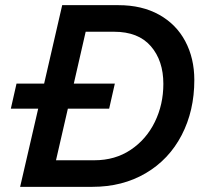

<svg xmlns="http://www.w3.org/2000/svg" viewBox="-20 -724 792 744"><path d="M439 -704Q530 -704 596.5 -667Q663 -630 698 -564Q733 -498 733 -414Q733 -295 684 -200.5Q635 -106 545 -53Q455 0 338 0H58L128 -303H22L44 -400H151L221 -704ZM346 -103Q426 -103 486.5 -143.5Q547 -184 580 -251.5Q613 -319 613 -399Q613 -489 564.5 -545Q516 -601 422 -601H312L266 -400H425L403 -303H243L197 -103Z"/></svg>

Font: CBA Beacon Sans Bold
Style: Italic
Weight: 700
Italic angle: -13°
Designer: Wei Huang
Foundry: Wei Huang
Version: Version 1.002